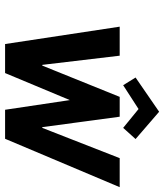

<svg xmlns="http://www.w3.org/2000/svg" viewBox="36 -698 661 774"><g transform="rotate(90 367.0 -310.5)"><path d="M422 0H539L734 -462H617L495 -150H492L450 -462H370L244 -150H241L204 -462H87L157 0H274L383 -261ZM292 -526 323 -476 419 -538 495 -476 540 -526 430 -621Z"/></g></svg>

Font: Hussar Tani
Style: Kurs
Weight: 700
Foundry: Cannot Into Space Fonts
Version: Version 0.92